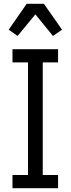

<svg xmlns="http://www.w3.org/2000/svg" viewBox="-20 -995 373 1015"><path d="M287 0H46V-70H128V-665H46V-735H287V-665H206V-70H287ZM73 -805 26 -838 121 -975H212L308 -838L260 -805L167 -919Z"/></svg>

Font: Huly
Style: Regular
Weight: 400
Designer: Belleve Invis
Foundry: Belleve Invis
Version: Version 33.2.5; ttfautohint (v1.8.4)